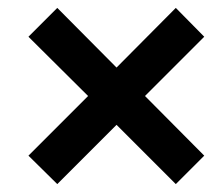

<svg xmlns="http://www.w3.org/2000/svg" viewBox="-20 -585 559 486"><path d="M125 -119 52 -191 203 -342 52 -492 125 -565 275 -414 425 -565 497 -492 347 -342 497 -191 425 -119 275 -269Z"/></svg>

Font: Montagu Slab 16pt Medium
Style: Regular
Weight: 500
Designer: Florian Karsten
Foundry: Florian Karsten
Version: Version 1.000; ttfautohint (v1.8.3)